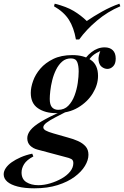

<svg xmlns="http://www.w3.org/2000/svg" viewBox="-118 -828 673 1042"><path d="M218 -225 250 -226Q213 -207 183 -191.5Q153 -176 135 -162.5Q117 -149 117 -137Q117 -127 130.5 -119.5Q144 -112 172 -104L249 -82Q280 -74 305.5 -62.5Q331 -51 346.5 -33.5Q362 -16 362 12Q362 41 343 72.5Q324 104 287 131.5Q250 159 195 176.5Q140 194 68 194Q16 194 -21.5 184.5Q-59 175 -78.5 158Q-98 141 -98 118Q-98 101 -86.5 84Q-75 67 -54.5 52.5Q-34 38 -5.5 25.5Q23 13 57 6L63 21Q27 40 13 62.5Q-1 85 -1 108Q-1 144 25 160.5Q51 177 90 177Q121 177 154.5 167Q188 157 217 140.5Q246 124 263 102.5Q280 81 280 57Q280 41 269 35Q258 29 236 24L86 -16Q62 -22 46 -37.5Q30 -53 30 -78Q30 -100 47.5 -122Q65 -144 106 -168.5Q147 -193 218 -225ZM267 -511Q239 -511 219.5 -494Q200 -477 186.5 -450Q173 -423 165.5 -392.5Q158 -362 155 -335Q152 -308 152 -291Q152 -259 164.5 -245.5Q177 -232 198 -232Q231 -232 252.5 -254Q274 -276 286.5 -309.5Q299 -343 304 -378Q309 -413 309 -440Q309 -472 301 -491.5Q293 -511 267 -511ZM275 -529Q336 -529 375 -502.5Q414 -476 414 -416Q414 -368 385.5 -321.5Q357 -275 306 -244.5Q255 -214 185 -214Q127 -214 88 -240.5Q49 -267 49 -324Q49 -353 61.5 -388.5Q74 -424 101 -455.5Q128 -487 171 -508Q214 -529 275 -529ZM349 -477 330 -484Q345 -519 378.5 -545Q412 -571 450 -571Q478 -571 494 -555.5Q510 -540 510 -510Q510 -482 496 -468Q482 -454 465 -454Q449 -454 434.5 -465Q420 -476 417 -500Q414 -524 430 -560L441 -557Q400 -541 382 -523.5Q364 -506 349 -477ZM353 -714Q389 -739 435.5 -765Q482 -791 530 -808L535 -794Q466 -765 407.5 -715.5Q349 -666 312 -614H294Q283 -678 256 -720.5Q229 -763 175 -794L179 -808Q243 -792 282 -768.5Q321 -745 353 -714Z"/></svg>

Font: Playfair Display Medium
Style: Italic
Weight: 500
Italic angle: -14°
Designer: Claus Eggers Sørensen
Foundry: Claus Eggers Sørensen
Version: Version 1.203